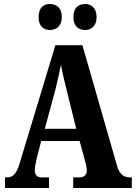

<svg xmlns="http://www.w3.org/2000/svg" viewBox="-20 -940 679 960"><path d="M406 -790C433 -790 463 -807 463 -854C463 -904 433 -920 406 -920C375 -920 347 -904 347 -854C347 -807 375 -790 406 -790ZM229 -790C259 -790 289 -807 289 -854C289 -904 259 -920 229 -920C200 -920 173 -904 173 -854C173 -807 200 -790 229 -790ZM5 0H225V-53H189C163 -53 154 -67 154 -90C154 -109 162 -138 165 -154L186 -235H378L404 -140C408 -127 414 -103 414 -87C414 -63 397 -53 377 -53H346V0H639V-53H631C599 -53 577 -68 565 -112L392 -714H257L79 -126C62 -65 41 -53 12 -53H5ZM204 -296 257 -492C267 -532 276 -575 285 -616C292 -574 303 -532 314 -487L361 -296Z"/></svg>

Font: Noto Serif Armenian ExtraCondensed ExtraBold
Style: Regular
Weight: 800
Width: 2
Designer: Monotype Design Team
Foundry: Monotype Imaging Inc.
Version: Version 2.008